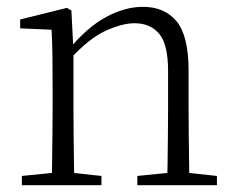

<svg xmlns="http://www.w3.org/2000/svg" viewBox="-20 -542 691 562"><path d="M44 0V-27L154 -38H174L277 -27V0ZM131 0Q132 -24 132.5 -64.5Q133 -105 133.5 -149Q134 -193 134 -226V-281Q134 -333 133.5 -375.5Q133 -418 131 -455L39 -459V-485L176 -519L189 -511L195 -393V-392V-226Q195 -193 195.5 -149Q196 -105 196.5 -64.5Q197 -24 198 0ZM382 0V-27L491 -38H512L615 -27V0ZM469 0Q470 -24 470.5 -64Q471 -104 471.5 -148Q472 -192 472 -226V-334Q472 -412 446 -443Q420 -474 374 -474Q339 -474 290.5 -452.5Q242 -431 184 -368L174 -398H182Q236 -463 291 -492.5Q346 -522 398 -522Q462 -522 497 -479.5Q532 -437 532 -335V-226Q532 -192 532.5 -148Q533 -104 533.5 -64Q534 -24 535 0Z"/></svg>

Font: Noto Serif JP
Style: Regular
Weight: 200
Designer: Ryoko NISHIZUKA 西塚涼子 (kana & ideographs); Frank Grießhammer (Latin, Greek & Cyrillic); Wenlong ZHANG 张文龙 (bopomofo); San
Foundry: Adobe
Version: Version 2.001;hotconv 1.1.0;makeotfexe 2.6.0